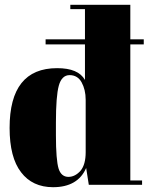

<svg xmlns="http://www.w3.org/2000/svg" viewBox="-20 -770 624 800"><path d="M572 0C572 0 572 -18 572 -18C572 -18 523 -18 523 -18C523 -18 523 -585 523 -585C523 -585 579 -585 579 -585C579 -585 579 -606 579 -606C579 -606 523 -606 523 -606C523 -606 523 -750 523 -750C523 -750 273 -750 273 -750C273 -750 273 -732 273 -732C273 -732 334 -732 334 -732C334 -732 334 -606 334 -606C334 -606 170 -606 170 -606C170 -606 170 -585 170 -585C170 -585 334 -585 334 -585C334 -585 334 -437 334 -437C334 -437 334 -437 334 -437C315 -470 277 -486 218 -486C218 -486 218 -486 218 -486C86 -486 20 -403 20 -237C20 -237 20 -237 20 -237C20 -155 36 -93 68 -52C99 -11 144 10 201 10C201 10 201 10 201 10C270 10 316 -17 339 -70C339 -70 350 0 350 0C350 0 572 0 572 0ZM213 -207C213 -207 213 -259 213 -259C213 -259 213 -259 213 -259C213 -332 217 -384 225 -413C233 -442 248 -457 270 -457C292 -457 309 -447 320 -427C331 -407 337 -383 337 -354C337 -354 337 -136 337 -136C337 -136 337 -136 337 -136C337 -102 330 -76 316 -59C301 -42 284 -33 265 -33C245 -33 231 -45 224 -68C217 -91 213 -137 213 -207Z"/></svg>

Font: Abril Fatface Utterance
Style: Regular
Weight: 500
Designer: Veronika Burian, Jos Scaglione
Foundry: TypeTogether
Version: ""